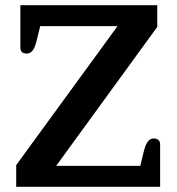

<svg xmlns="http://www.w3.org/2000/svg" viewBox="-20 -715 677 735"><path d="M42 -83 430 -615H134L121 -563Q115 -536 106 -523Q97 -510 82 -510Q58 -510 58 -533V-695H582V-612L195 -80H517L530 -133Q536 -159 545 -172Q554 -185 569 -185Q579 -185 586 -179.5Q593 -174 593 -162V0H42Z"/></svg>

Font: Maitree Semibold
Style: Regular
Weight: 600
Designer: CadsonDemak Team
Foundry: CadsonDemak
Version: Version 1.000